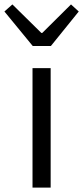

<svg xmlns="http://www.w3.org/2000/svg" viewBox="-53 -848 376 868"><path d="M94 0H176V-540H94ZM95 -640H177L303 -796L268 -828L138 -699H134L3 -828L-33 -796Z"/></svg>

Font: ChiuKong Gothic MN Normal
Style: Regular
Weight: 350
Designer: Ryoko NISHIZUKA 西塚涼子 (kana, bopomofo & ideographs); Paul D. Hunt (Latin, Greek & Cyrillic); Sandoll Communications 산돌커뮤니
Foundry: Adobe
Version: Version 1.300